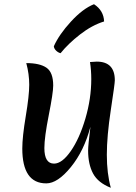

<svg xmlns="http://www.w3.org/2000/svg" viewBox="-20 -872 646 913"><path d="M440 -579Q526 -579 526 -490Q526 -474 507 -349.5Q488 -225 488 -136Q488 -47 507 21Q446 -3 422.5 -47Q399 -91 399 -156Q399 -181 410 -269Q380 -155 317 -77.5Q254 0 200 0Q86 0 86 -166Q86 -221 102.5 -319.5Q119 -418 119 -469Q119 -520 105 -572Q169 -572 201 -550Q233 -528 233 -465Q233 -431 212 -325Q191 -219 191 -168Q191 -94 237 -94Q275 -94 316.5 -153.5Q358 -213 386 -308Q414 -403 414 -496Q414 -538 408 -577Q430 -579 440 -579ZM236 -652Q261 -708 317.5 -769.5Q374 -831 427 -852Q473 -822 475 -770Q417 -752 360.5 -708Q304 -664 268 -619Q256 -622 246.5 -631.5Q237 -641 236 -652Z"/></svg>

Font: Merienda
Style: Regular
Weight: 400
Designer: Eduardo Rodriguez Tunni
Foundry: Eduardo Rodriguez Tunni
Version: Version 1.001